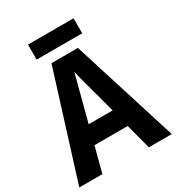

<svg xmlns="http://www.w3.org/2000/svg" viewBox="-205 -1006 1039 1131"><g transform="rotate(-30 314.5 -440.0)"><path d="M473 0 428 -171H202L157 0H0L224 -716H404L629 0ZM349 -474Q341 -503 331 -540Q321 -577 315 -606Q311 -588 304 -561.5Q297 -535 290.5 -511Q284 -487 281 -474L234 -295H397ZM469 -880V-778H159V-880Z"/></g></svg>

Font: Noto Sans Tamil SemiCondensed
Style: Bold
Weight: 700
Width: 4
Designer: Jelle Bosma - Monotype Design Team
Foundry: Monotype Imaging Inc.
Version: Version 2.004; ttfautohint (v1.8.4.7-5d5b)